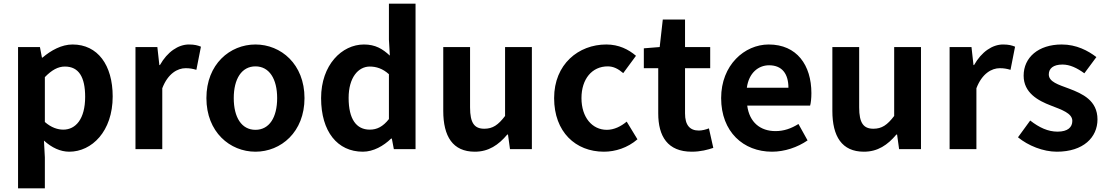

<svg xmlns="http://www.w3.org/2000/svg" viewBox="-20 -818 6072 1053"><path d="M79 215H226V45L221 -47C264 -8 311 14 360 14C483 14 598 -97 598 -289C598 -461 516 -574 378 -574C318 -574 260 -542 213 -502H210L199 -560H79ZM327 -107C297 -107 261 -118 226 -149V-395C264 -434 298 -453 336 -453C413 -453 447 -394 447 -287C447 -165 395 -107 327 -107Z M723 0H870V-334C901 -415 954 -444 998 -444C1021 -444 1037 -441 1057 -435L1082 -562C1065 -569 1047 -574 1016 -574C958 -574 898 -534 857 -461H854L843 -560H723Z M1381 14C1521 14 1650 -94 1650 -280C1650 -466 1521 -574 1381 -574C1241 -574 1112 -466 1112 -280C1112 -94 1241 14 1381 14ZM1381 -106C1305 -106 1262 -174 1262 -280C1262 -385 1305 -454 1381 -454C1457 -454 1500 -385 1500 -280C1500 -174 1457 -106 1381 -106Z M1970 14C2028 14 2084 -18 2125 -58H2129L2140 0H2259V-798H2113V-601L2118 -513C2078 -550 2039 -574 1976 -574C1855 -574 1741 -462 1741 -280C1741 -96 1831 14 1970 14ZM2008 -107C1934 -107 1892 -165 1892 -281C1892 -393 1945 -453 2008 -453C2043 -453 2079 -442 2113 -411V-165C2080 -123 2047 -107 2008 -107Z M2584 14C2660 14 2714 -23 2762 -80H2766L2777 0H2897V-560H2750V-182C2712 -132 2682 -112 2636 -112C2582 -112 2558 -143 2558 -229V-560H2411V-210C2411 -70 2463 14 2584 14Z M3292 14C3354 14 3422 -7 3476 -54L3417 -151C3386 -125 3348 -106 3308 -106C3228 -106 3169 -174 3169 -280C3169 -385 3227 -454 3313 -454C3344 -454 3370 -441 3398 -417L3468 -512C3427 -547 3374 -574 3305 -574C3153 -574 3019 -466 3019 -280C3019 -94 3137 14 3292 14Z M3774 14C3823 14 3862 3 3892 -7L3868 -114C3853 -108 3831 -102 3813 -102C3763 -102 3737 -132 3737 -196V-444H3875V-560H3737V-711H3615L3598 -560L3511 -553V-444H3590V-196C3590 -71 3641 14 3774 14Z M4214 14C4283 14 4354 -10 4409 -48L4359 -138C4319 -113 4279 -99 4233 -99C4150 -99 4090 -147 4078 -239H4423C4427 -252 4430 -279 4430 -307C4430 -461 4350 -574 4196 -574C4063 -574 3935 -461 3935 -280C3935 -95 4057 14 4214 14ZM4076 -337C4087 -418 4139 -460 4198 -460C4270 -460 4304 -412 4304 -337Z M4718 14C4794 14 4848 -23 4896 -80H4900L4911 0H5031V-560H4884V-182C4846 -132 4816 -112 4770 -112C4716 -112 4692 -143 4692 -229V-560H4545V-210C4545 -70 4597 14 4718 14Z M5188 0H5335V-334C5366 -415 5419 -444 5463 -444C5486 -444 5502 -441 5522 -435L5547 -562C5530 -569 5512 -574 5481 -574C5423 -574 5363 -534 5322 -461H5319L5308 -560H5188Z M5776 14C5922 14 5999 -65 5999 -163C5999 -267 5917 -304 5843 -332C5784 -354 5732 -369 5732 -410C5732 -442 5756 -464 5807 -464C5848 -464 5887 -445 5927 -416L5993 -505C5947 -540 5884 -574 5803 -574C5675 -574 5594 -503 5594 -403C5594 -309 5673 -266 5744 -239C5803 -216 5861 -197 5861 -155C5861 -120 5836 -96 5780 -96C5728 -96 5680 -118 5630 -157L5563 -65C5619 -19 5701 14 5776 14Z"/></svg>

Font: Source Han Sans JP
Style: Bold
Weight: 700
Designer: Ryoko NISHIZUKA 西塚涼子 (kana, bopomofo & ideographs); Paul D. Hunt (Latin, Greek & Cyrillic); Sandoll Communications 산돌커뮤니
Foundry: Adobe
Version: Version 2.002;hotconv 1.0.116;makeotfexe 2.5.65601